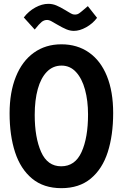

<svg xmlns="http://www.w3.org/2000/svg" viewBox="-20 -966 640 1001"><path d="M30 -375Q30 -485 62.8 -566.2Q95.5 -647.5 156.5 -691.2Q217.5 -735 300 -735Q383 -735 444 -692.2Q505 -649.5 537.5 -569Q570 -488.5 570 -377Q570 -261 541.8 -173Q513.5 -85 453.2 -35Q393 15 300 15Q207.5 15 147.2 -35Q87 -85 58.5 -172.5Q30 -260 30 -375ZM439 -369Q439 -441 423.2 -498.8Q407.5 -556.5 376.5 -590.2Q345.5 -624 301 -624Q256 -624 224.5 -591.8Q193 -559.5 177 -501.8Q161 -444 161 -367Q161 -249.5 194.2 -174.2Q227.5 -99 299 -99Q371.5 -99 405.2 -173.5Q439 -248 439 -369ZM278 -838Q256 -851.5 245.2 -856.8Q234.5 -862 226 -862Q210 -862 197.2 -851.8Q184.5 -841.5 161 -812L104 -875Q129.5 -908 164.2 -927Q199 -946 232 -946Q253.5 -946 273.5 -937.8Q293.5 -929.5 319 -914Q320.5 -913 337.5 -903Q350.5 -895 356.8 -892.5Q363 -890 372 -890Q382.5 -890 391 -895.5Q399.5 -901 418 -917L438 -934L486 -873Q463 -842.5 429.2 -823.8Q395.5 -805 365 -805Q346 -805 326.5 -813Q307 -821 278 -838Z"/></svg>

Font: JuliaMono Latin
Style: Bold
Weight: 700
Monospace: yes
Designer: cormullion
Foundry: corm
Version: Version 0.038; ttfautohint (v1.8)